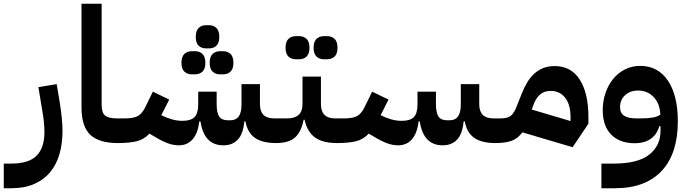

<svg xmlns="http://www.w3.org/2000/svg" viewBox="-80 -760 3659 1020"><path d="M-60 109H-21Q75 109 116 65.5Q157 22 156 -61Q156 -86 153 -113.5Q150 -141 145 -170L124 -297L221 -313L236 -225Q244 -177 248 -136Q252 -95 252 -64Q252 3 236 58.5Q220 114 186.5 154.5Q153 195 101.5 217.5Q50 240 -20 240H-60Z M545 0Q446 0 399.5 -44Q353 -88 353 -190V-740H460V-204Q460 -161 478.5 -146Q497 -131 542 -131H573V-27L546 0Z M546 -104 573 -131H584Q629 -131 652 -143.5Q675 -156 692 -191L732 -273L819 -231L777 -148Q805 -134 833 -126Q861 -118 889 -118Q933 -118 953 -137.5Q973 -157 973 -206V-273H1071V-206Q1071 -161 1084.5 -141Q1098 -121 1130 -121H1144Q1173 -121 1188 -141Q1203 -161 1203 -206V-313H1301V-206Q1301 -131 1376 -131H1414V-27L1387 0Q1314 0 1274.5 -27.5Q1235 -55 1224 -115H1218Q1212 -49 1183.5 -18.5Q1155 12 1107 12Q1004 12 985 -115H979Q971 -51 943 -19.5Q915 12 870 12Q841 12 811 1Q781 -10 738 -36L714 -50Q685 -19 646 -9.5Q607 0 546 0ZM1088 -365Q1065 -365 1049.5 -379.5Q1034 -394 1034 -426Q1034 -459 1049.5 -473.5Q1065 -488 1088 -488H1106Q1129 -488 1144.5 -473.5Q1160 -459 1160 -426Q1160 -394 1144.5 -379.5Q1129 -365 1106 -365ZM939 -365Q915 -365 899.5 -379.5Q884 -394 884 -426Q884 -459 899.5 -473.5Q915 -488 939 -488H956Q980 -488 995.5 -473.5Q1011 -459 1011 -426Q1011 -394 995.5 -379.5Q980 -365 956 -365ZM1014 -503Q990 -503 975 -517.5Q960 -532 960 -564Q960 -596 975 -611Q990 -626 1014 -626H1031Q1055 -626 1070 -611Q1085 -596 1085 -564Q1085 -532 1070 -517.5Q1055 -503 1031 -503Z M1387 -104 1414 -131H1445Q1527 -131 1527 -206V-353H1625V-206Q1625 -131 1700 -131H1738V-27L1711 0Q1634 0 1593 -30Q1552 -60 1538 -124H1533Q1520 -58 1486.5 -29Q1453 0 1387 0ZM1641 -445Q1617 -445 1601.5 -459.5Q1586 -474 1586 -506Q1586 -539 1601.5 -553.5Q1617 -568 1641 -568H1658Q1682 -568 1697.5 -553.5Q1713 -539 1713 -506Q1713 -474 1697.5 -459.5Q1682 -445 1658 -445ZM1492 -445Q1468 -445 1452.5 -459.5Q1437 -474 1437 -506Q1437 -539 1452.5 -553.5Q1468 -568 1492 -568H1509Q1533 -568 1548.5 -553.5Q1564 -539 1564 -506Q1564 -474 1548.5 -459.5Q1533 -445 1509 -445Z M1711 -104 1738 -131H1749Q1794 -131 1817 -143.5Q1840 -156 1857 -191L1897 -273L1984 -231L1942 -148Q1970 -134 1998 -126Q2026 -118 2054 -118Q2098 -118 2118 -137.5Q2138 -157 2138 -206V-273H2236V-206Q2236 -161 2249.5 -141Q2263 -121 2295 -121H2309Q2338 -121 2353 -141Q2368 -161 2368 -206V-313H2466V-206Q2466 -131 2541 -131H2579V-27L2552 0Q2479 0 2439.5 -27.5Q2400 -55 2389 -115H2383Q2377 -49 2348.5 -18.5Q2320 12 2272 12Q2169 12 2150 -115H2144Q2136 -51 2108 -19.5Q2080 12 2035 12Q2006 12 1976 1Q1946 -10 1903 -36L1879 -50Q1850 -19 1811 -9.5Q1772 0 1711 0Z M2695 -57Q2672 -25 2639 -12.5Q2606 0 2552 0V-104L2579 -131Q2617 -131 2634 -145Q2651 -159 2664 -193L2692 -263Q2704 -294 2720 -321Q2736 -348 2757 -367.5Q2778 -387 2805 -398Q2832 -409 2867 -409Q2954 -409 3000 -337Q3046 -265 3046 -138V-103L2962 22ZM2745 -178 2951 -117V-138Q2951 -204 2922.5 -240.5Q2894 -277 2846 -277Q2811 -277 2789 -258Q2767 -239 2754 -203Z M3115 109H3181Q3309 109 3369 61.5Q3429 14 3429 -65V-90H3423Q3409 -44 3375.5 -21.5Q3342 1 3293 1Q3212 1 3167 -45Q3122 -91 3122 -174Q3122 -224 3137 -267Q3152 -310 3178.5 -342Q3205 -374 3241.5 -392Q3278 -410 3321 -410Q3415 -410 3468 -332Q3521 -254 3521 -115Q3521 -31 3500 34.5Q3479 100 3437 146Q3395 192 3332.5 216Q3270 240 3188 240H3115ZM3321 -131Q3362 -131 3387.5 -135.5Q3413 -140 3428 -151Q3426 -209 3393 -244Q3360 -279 3310 -279Q3267 -279 3240.5 -254Q3214 -229 3214 -191Q3214 -159 3236 -145Q3258 -131 3300 -131Z"/></svg>

Font: IBM Plex Sans Arabic SmBld
Style: Regular
Weight: 600
Designer: Mike Abbink, Paul van der Laan, Pieter van Rosmalen, Wael Morcos, Khajak Apelian
Foundry: Bold Monday
Version: Version 1.005